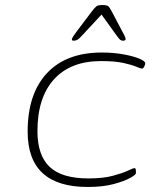

<svg xmlns="http://www.w3.org/2000/svg" viewBox="-20 -738 620 764"><path d="M329 6Q90 6 90 -214Q90 -365 167 -447Q244 -529 385 -529Q431 -529 470 -522Q509 -515 533.5 -505Q558 -495 558 -486Q558 -482 554 -473.5Q550 -465 545 -465Q540 -465 522.5 -472.5Q505 -480 471 -487.5Q437 -495 382 -495Q261 -495 195 -422.5Q129 -350 129 -216Q129 -120 177.5 -74Q226 -28 332 -28Q390 -28 429 -38.5Q468 -49 489 -59Q510 -69 515 -69Q520 -69 520.5 -61.5Q521 -54 521 -49Q521 -43 498 -30Q475 -17 432 -5.5Q389 6 329 6ZM274 -576Q266 -576 266 -581Q266 -585 271.5 -593.5Q277 -602 286 -614L345 -692Q358 -709 364.5 -713.5Q371 -718 387 -718Q405 -718 410.5 -713.5Q416 -709 425 -692L466 -614Q475 -598 477.5 -591.5Q480 -585 480 -583Q480 -576 470 -576Q463 -576 458.5 -579.5Q454 -583 446 -594L384 -680L304 -594Q294 -583 287.5 -579.5Q281 -576 274 -576Z"/></svg>

Font: Asap Expanded Expanded Thin
Style: Italic
Weight: 100
Width: 7
Italic angle: -6°
Designer: Pablo Cosgaya
Foundry: Omnibus-Type
Version: Version 3.001; ttfautohint (v1.8.4.7-5d5b)